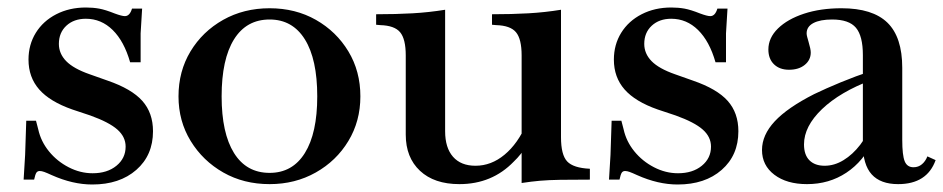

<svg xmlns="http://www.w3.org/2000/svg" viewBox="-20 -479 2515 512"><path d="M226 13Q174 13 118 -12Q105 -18 98 -20.5Q91 -23 86 -23Q80 -23 77 -18.5Q74 -14 71 0H43L47 -66L50 -157H76L82 -134Q89 -102 110.5 -75.5Q132 -49 163 -33Q194 -17 227 -17Q266 -17 290.5 -37Q315 -57 315 -88Q315 -114 293 -133.5Q271 -153 221 -171L173 -187Q113 -208 84.5 -240.5Q56 -273 56 -320Q56 -360 75.5 -391.5Q95 -423 130 -441Q165 -459 209 -459Q228 -459 244.5 -456Q261 -453 286 -443Q305 -436 313 -436Q326 -436 332 -456H359L355 -390V-313H327Q311 -369 280.5 -399Q250 -429 209 -429Q177 -429 157 -410.5Q137 -392 137 -362Q137 -336 156.5 -316Q176 -296 219 -281L267 -264Q331 -242 359.5 -210Q388 -178 388 -129Q388 -65 343.5 -26Q299 13 226 13Z M699 12Q630 12 575.5 -19Q521 -50 488.5 -103Q456 -156 456 -222Q456 -289 488 -342Q520 -395 575 -426Q630 -457 699 -457Q768 -457 822.5 -426Q877 -395 909 -342Q941 -289 941 -222Q941 -156 909 -103Q877 -50 822 -19Q767 12 699 12ZM699 -18Q760 -18 793 -71Q826 -124 826 -222Q826 -321 793 -374Q760 -427 699 -427Q637 -427 604 -374Q571 -321 571 -222Q571 -124 604 -71Q637 -18 699 -18Z M1205 12Q1138 12 1100 -23.5Q1062 -59 1062 -120V-331Q1062 -375 1047 -393Q1032 -411 994 -412L983 -413V-441Q1036 -441 1080 -443.5Q1124 -446 1167 -453V-129Q1167 -85 1188 -61Q1209 -37 1248 -37Q1290 -37 1325.5 -66.5Q1361 -96 1384 -149L1409 -147Q1399 -116 1384.5 -91.5Q1370 -67 1350 -48Q1292 12 1205 12ZM1371 9V-331Q1371 -375 1356 -393Q1341 -411 1303 -412L1292 -413V-441Q1345 -441 1389 -443.5Q1433 -446 1476 -453V-113Q1476 -66 1492.5 -48.5Q1509 -31 1553 -29V0Q1505 0 1474 0.5Q1443 1 1420 3Q1397 5 1371 9Z M1787 13Q1735 13 1679 -12Q1666 -18 1659 -20.5Q1652 -23 1647 -23Q1641 -23 1638 -18.5Q1635 -14 1632 0H1604L1608 -66L1611 -157H1637L1643 -134Q1650 -102 1671.5 -75.5Q1693 -49 1724 -33Q1755 -17 1788 -17Q1827 -17 1851.5 -37Q1876 -57 1876 -88Q1876 -114 1854 -133.5Q1832 -153 1782 -171L1734 -187Q1674 -208 1645.5 -240.5Q1617 -273 1617 -320Q1617 -360 1636.5 -391.5Q1656 -423 1691 -441Q1726 -459 1770 -459Q1789 -459 1805.5 -456Q1822 -453 1847 -443Q1866 -436 1874 -436Q1887 -436 1893 -456H1920L1916 -390V-313H1888Q1872 -369 1841.5 -399Q1811 -429 1770 -429Q1738 -429 1718 -410.5Q1698 -392 1698 -362Q1698 -336 1717.5 -316Q1737 -296 1780 -281L1828 -264Q1892 -242 1920.5 -210Q1949 -178 1949 -129Q1949 -65 1904.5 -26Q1860 13 1787 13Z M2375 12Q2328 12 2304.5 -14Q2281 -40 2281 -94V-332Q2281 -383 2262.5 -405Q2244 -427 2199 -427Q2167 -427 2149 -417.5Q2131 -408 2131 -390Q2131 -386 2132.5 -380.5Q2134 -375 2136 -368Q2142 -348 2142 -339Q2142 -319 2126 -306Q2110 -293 2084 -293Q2059 -293 2044 -307.5Q2029 -322 2029 -347Q2029 -378 2054.5 -403Q2080 -428 2124 -442.5Q2168 -457 2224 -457Q2307 -457 2346.5 -418.5Q2386 -380 2386 -298V-106Q2386 -65 2392.5 -49Q2399 -33 2416 -33Q2429 -33 2438.5 -41Q2448 -49 2453 -62L2475 -52Q2452 12 2375 12ZM2132 12Q2078 12 2045 -13Q2012 -38 2012 -79Q2012 -119 2046 -155.5Q2080 -192 2151 -228Q2182 -243 2222 -259.5Q2262 -276 2304 -290L2305 -266Q2220 -234 2172 -188Q2124 -142 2124 -94Q2124 -66 2138.5 -51.5Q2153 -37 2179 -37Q2205 -37 2229.5 -52Q2254 -67 2274 -93Q2294 -119 2303 -150L2309 -105Q2283 -49 2237 -18.5Q2191 12 2132 12Z"/></svg>

Font: Baskervville SemiBold
Style: Regular
Weight: 600
Version: Version 1.100